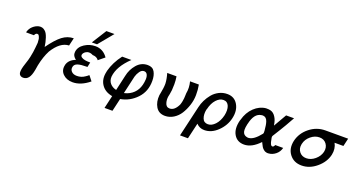

<svg xmlns="http://www.w3.org/2000/svg" viewBox="-48 -1387 4178 2249"><g transform="rotate(20 2040.5 -262.5)"><path d="M113 -353 112 -354Q111 -355 110 -356Q122 -402 155 -432Q188 -462 227 -471Q273 -480 306 -449Q330 -430 348 -376.5Q366 -323 373 -267Q455 -381 519 -429.5Q583 -478 659 -479L636 -381Q527 -377 438 -233Q395 -151 372 -39L362 21Q349 94 323.5 126Q298 158 258 158Q224 158 209 131Q196 104 215 35Q222 12 231 -16Q240 -44 244.5 -58.5Q249 -73 255 -100Q261 -127 267 -164Q275 -222 280 -285V-284Q278 -327 276 -332Q275 -334 272.5 -343.5Q270 -353 267.5 -357.5Q265 -362 261.5 -369Q258 -376 253 -379Q248 -382 241 -382Q220 -382 208 -353Z M669 -148Q669 -149 669.5 -151Q670 -153 670 -154Q689 -220 769 -250Q762 -255 754 -263Q729 -288 727 -314Q726 -323 727 -335Q734 -398 796 -438.5Q858 -479 931 -479Q1017 -479 1073 -411L1085 -395L1009 -333Q1008 -335 1005.5 -338.5Q1003 -342 1002 -344Q976 -370 935 -370Q898 -390 867 -382Q848 -377 832.5 -363.5Q817 -350 813 -334Q808 -313 826.5 -300Q845 -287 872.5 -282.5Q900 -278 937 -278L924 -218H911Q842 -218 804 -205.5Q766 -193 759 -160Q751 -126 774.5 -101.5Q798 -77 842 -77Q898 -77 941 -108L960 -121Q964 -125 971 -130.5Q978 -136 979 -136L1027 -75Q923 10 821 10Q744 10 698.5 -35.5Q653 -81 669 -148ZM874 -506 989 -689H1090L939 -506Z M1153 -241Q1153 -245 1155 -253Q1185 -367 1265 -471H1380Q1241 -339 1228 -209Q1225 -158 1254 -124.5Q1283 -91 1332 -80L1375 -270Q1392 -354 1446.5 -417.5Q1501 -481 1582 -481Q1643 -481 1668.5 -436Q1694 -391 1694 -325Q1695 -192 1611 -104Q1527 -16 1412 4L1375 164H1276L1313 4Q1219 -13 1175 -80Q1131 -147 1153 -241ZM1430 -78H1435Q1469 -86 1496 -101Q1608 -162 1616 -315Q1618 -350 1605.5 -374.5Q1593 -399 1565 -399Q1535 -399 1513 -367.5Q1491 -336 1481 -301Z M1826 -472H1942Q1950 -428 1950 -375Q1950 -334 1947 -302Q1939 -241 1932 -216Q1926 -175 1937 -138Q1950 -90 1994 -90Q2055 -90 2096 -176Q2104 -198 2108.5 -222.5Q2113 -247 2114 -261Q2115 -275 2116 -297.5Q2117 -320 2117 -324Q2131 -395 2111 -471H2221Q2233 -408 2232 -342Q2231 -276 2210 -213Q2189 -150 2157.5 -100.5Q2126 -51 2077 -20.5Q2028 10 1972 10Q1894 10 1857.5 -50.5Q1821 -111 1829 -196Q1829 -199 1835 -228Q1841 -257 1845 -288Q1849 -319 1849 -345Q1847 -403 1826 -472Z M2217 164 2306 -220Q2316 -265 2337.5 -309Q2359 -353 2391.5 -392.5Q2424 -432 2471.5 -456.5Q2519 -481 2574 -481Q2662 -481 2705 -409Q2748 -337 2725 -236Q2703 -138 2627 -64.5Q2551 9 2461 9Q2402 9 2362 -34L2316 164ZM2408 -234Q2406 -230 2404 -224Q2392 -162 2409.5 -116Q2427 -70 2478 -70Q2525 -70 2567 -115Q2609 -160 2627 -235Q2642 -305 2624 -352Q2605 -400 2555 -400Q2508 -400 2467 -355Q2426 -310 2408 -234Z M2816 -237Q2817 -244 2821 -251Q2847 -348 2911.5 -409.5Q2976 -471 3056 -479Q3083 -479 3088 -478Q3136 -475 3164.5 -440.5Q3193 -406 3204 -360L3212 -320Q3294 -461 3305 -481H3404Q3373 -424 3343.5 -374Q3314 -324 3298 -298Q3282 -272 3263 -241.5Q3244 -211 3239 -203Q3230 -190 3239 -159Q3250 -84 3277 -84Q3294 -84 3304 -111H3403Q3390 -59 3350 -27Q3310 5 3265 8Q3248 10 3237 7Q3217 4 3200 -11Q3183 -26 3175 -39.5Q3167 -53 3158 -72Q3149 -91 3148 -92Q3053 9 2957 9Q2871 9 2830 -59.5Q2789 -128 2816 -237ZM2916 -236Q2915 -234 2914 -230Q2913 -226 2913 -225Q2895 -144 2916 -113Q2932 -89 2964 -84Q2973 -81 2985 -83Q3047 -89 3123 -185Q3127 -189 3129 -196Q3130 -200 3129 -224Q3123 -300 3110 -336Q3094 -383 3056 -386Q3044 -388 3032 -385Q2946 -373 2916 -236Z M3492 -231Q3516 -334 3603 -403.5Q3690 -473 3798 -473H4081L4058 -374H3948Q3983 -310 3966 -231Q3944 -135 3858.5 -63Q3773 9 3674 9Q3577 9 3523.5 -60.5Q3470 -130 3492 -231ZM3592 -232Q3590 -224 3590 -222Q3580 -168 3611 -129Q3642 -90 3697 -90Q3754 -90 3804 -132Q3854 -174 3868 -231Q3881 -289 3850 -331Q3819 -373 3762 -373Q3705 -373 3655 -331.5Q3605 -290 3592 -232Z"/></g></svg>

Font: Coval
Style: Italic
Weight: 400
Foundry: Context Ltd
Version: Version 001.000